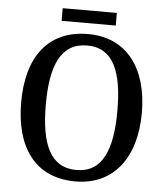

<svg xmlns="http://www.w3.org/2000/svg" viewBox="-57 -893 822 954"><g transform="rotate(5 353.5 -416.0)"><path d="M217 -779H487V-842H217ZM354 10C547 10 654 -137 654 -358C654 -580 547 -725 355 -725C151 -725 52 -580 52 -359C52 -137 151 10 354 10ZM354 -47C224 -47 175 -162 175 -358C175 -554 224 -668 355 -668C484 -668 532 -554 532 -358C532 -162 484 -47 354 -47Z"/></g></svg>

Font: Noto Serif Bengali SemiCondensed
Style: Regular
Weight: 400
Width: 4
Designer: Juan Bruce, Universal Thirst, Indian Type Foundry and the Monotype Design Team.
Foundry: Monotype Imaging Inc.
Version: Version 2.003